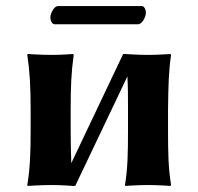

<svg xmlns="http://www.w3.org/2000/svg" viewBox="-20 -610 654 633"><path d="M221 3H228L400 -358C402 -326 402 -291 402 -250V-179C402 -105 401 -54 392 0L393 3C393 3 433 0 468 0C502 0 542 3 542 3L544 0C535 -57 534 -104 534 -179V-250C535 -325 536 -375 544 -429L542 -432C542 -432 502 -429 468 -429C433 -429 393 -432 393 -432H386L215 -72C214 -104 213 -137 213 -180V-249C213 -325 215 -372 223 -429L221 -432C221 -432 184 -429 150 -429C115 -429 71 -432 71 -432L70 -429C78 -376 81 -325 81 -249V-180C81 -105 79 -54 70 0L71 3C71 3 115 0 150 0C184 0 221 3 221 3ZM435 -530C449 -530 461 -555 461 -568C461 -576 457 -590 447 -590H171C158 -590 146 -565 146 -553C146 -544 150 -530 161 -530Z"/></svg>

Font: Libertinus Sans
Style: Bold
Weight: 700
Designer: Philipp H. Poll, Khaled Hosny
Foundry: Caleb Maclennan
Version: Version 7.050;RELEASE